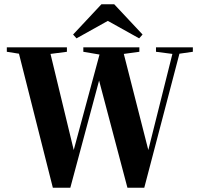

<svg xmlns="http://www.w3.org/2000/svg" viewBox="-20 -879 937 901"><path d="M712 -636 789 -626 676 -175 561 -626 634 -636V-657H371V-636L447 -623L326 -175L217 -626L294 -636V-657H12V-636L69 -627L228 2H310L445 -501L578 2H657L822 -627L885 -636V-657H712ZM516 -859H456L323 -717L339 -699L486 -781L633 -699L649 -717Z"/></svg>

Font: Source Serif 4 Display
Style: Bold
Weight: 700
Designer: Frank Grießhammer
Foundry: Adobe Systems Incorporated
Version: Version 4.004;hotconv 1.0.117;makeotfexe 2.5.65602